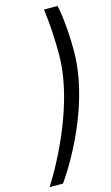

<svg xmlns="http://www.w3.org/2000/svg" viewBox="-137 -802 560 967"><g transform="rotate(-15 143.0 -318.5)"><path d="M65 117C65 117 291 -192 291 -517C291 -667 270 -754 270 -754H199C199 -754 214 -658 214 -517C214 -215 -5 117 -5 117H65Z"/></g></svg>

Font: RazerF5
Style: Italic
Weight: 400
Foundry: Razer Inc.
Version: Version 2